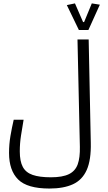

<svg xmlns="http://www.w3.org/2000/svg" viewBox="-20 -921 626 1108"><path d="M265.1 167Q137.2 167 84.7 114.7Q32.2 62.5 32.2 -38.1Q32.2 -89.4 40.3 -136.5Q48.3 -183.6 59.1 -230H116.2Q108.4 -184.1 101.3 -139.2Q94.2 -94.2 94.2 -47.4Q94.2 9.8 111.6 42.2Q128.9 74.7 168.5 88.4Q208 102.1 273.4 102.1Q340.8 102.1 377.7 84Q414.6 65.9 428.5 27.1Q442.4 -11.7 440.9 -74.2L427.2 -693.4H491.7L503.9 -98.1Q506.3 2 480.5 59.8Q454.6 117.7 400.9 142.3Q347.2 167 265.1 167ZM435.1 -748 365.7 -891.6 412.6 -901.4 459.5 -793.5H465.3L509.8 -901.4L556.2 -894L490.2 -748Z"/></svg>

Font: Cascadia Mono PL Light
Style: Regular
Weight: 300
Monospace: yes
Designer: Aaron Bell
Foundry: Saja Typeworks
Version: Version 2404.023; ttfautohint (v1.8.4)